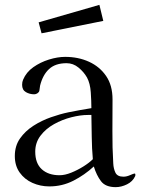

<svg xmlns="http://www.w3.org/2000/svg" viewBox="-20 -772 584 790"><path d="M362 -117Q358 -162 357.5 -207.5Q357 -253 356 -299H342Q311 -299 273.5 -289.5Q236 -280 202 -261Q168 -242 146.5 -213.5Q125 -185 125 -148Q125 -100 152 -75.5Q179 -51 225 -51Q247 -51 273 -61.5Q299 -72 323 -87Q347 -102 362 -117ZM537 -53Q537 -49 536 -47Q526 -25 502.5 -13.5Q479 -2 456 -2Q414 -2 395.5 -26.5Q377 -51 366 -87Q328 -52 282 -28.5Q236 -5 183 -5Q146 -5 113.5 -19.5Q81 -34 61 -62Q41 -90 41 -130Q41 -172 62.5 -202.5Q84 -233 117.5 -254.5Q151 -276 189.5 -289.5Q228 -303 262 -310Q285 -315 309 -319Q333 -323 356 -327Q356 -355 353.5 -392Q351 -429 338 -453Q325 -476 303 -494Q281 -512 254 -512Q208 -512 182 -488Q156 -464 145 -420Q144 -415 143.5 -409.5Q143 -404 142 -399Q141 -393 134.5 -388.5Q128 -384 121 -384Q102 -384 86.5 -393Q71 -402 71 -423Q71 -435 75 -444Q88 -475 117 -495.5Q146 -516 181.5 -527Q217 -538 248 -538Q302 -538 346 -518Q390 -498 416.5 -459.5Q443 -421 443 -363Q443 -298 442.5 -232Q442 -166 446 -100Q447 -78 455 -61.5Q463 -45 488 -45Q501 -45 515.5 -51.5Q530 -58 534 -58Q537 -58 537 -53ZM405 -686 151 -635 139 -680 389 -752Z"/></svg>

Font: Kaisei HarunoUmi
Style: Regular
Weight: 400
Designer: Font-Kai, 金井和夫
Foundry: KAZUO KANAI
Version: Version 5.003